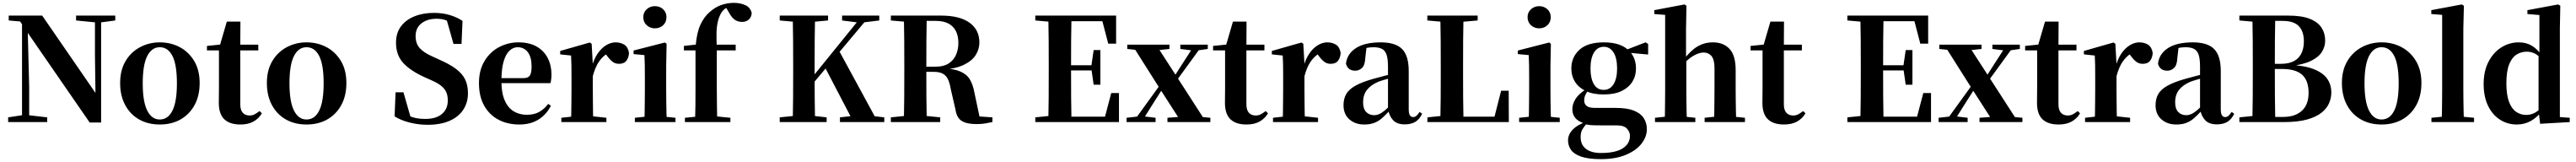

<svg xmlns="http://www.w3.org/2000/svg" viewBox="-20 -853 18014 1132"><path d="M37 0V-33L142 -49H171L310 -33V0ZM134 0V-716H172L184 -245V0ZM512 -710V-744H786V-710L681 -696H653ZM607 3 160 -644 157 -648 121 -703 41 -710V-744H275L668 -174L648 -167L644 -464V-744H687V3Z M1097 17Q1015 17 952.5 -18.5Q890 -54 855 -119.5Q820 -185 820 -273Q820 -362 857.5 -425.5Q895 -489 958.5 -523Q1022 -557 1097 -557Q1174 -557 1237 -523.5Q1300 -490 1338 -426.5Q1376 -363 1376 -273Q1376 -184 1340.5 -119Q1305 -54 1242.5 -18.5Q1180 17 1097 17ZM1097 -18Q1155 -18 1186 -80.5Q1217 -143 1217 -271Q1217 -400 1186 -461.5Q1155 -523 1097 -523Q1041 -523 1009.5 -461.5Q978 -400 978 -271Q978 -143 1009.5 -80.5Q1041 -18 1097 -18Z M1586 -501V-541H1786V-501ZM1661 17Q1587 17 1548.5 -19.5Q1510 -56 1510 -135Q1510 -164 1510.5 -188Q1511 -212 1511 -242V-501H1427V-532L1534 -543L1516 -531L1566 -702H1661L1660 -524V-514V-125Q1660 -84 1677.5 -65Q1695 -46 1725 -46Q1745 -46 1760 -54Q1775 -62 1795 -77L1811 -61Q1789 -24 1752 -3.5Q1715 17 1661 17Z M2123 17Q2041 17 1978.5 -18.5Q1916 -54 1881 -119.5Q1846 -185 1846 -273Q1846 -362 1883.5 -425.5Q1921 -489 1984.5 -523Q2048 -557 2123 -557Q2200 -557 2263 -523.5Q2326 -490 2364 -426.5Q2402 -363 2402 -273Q2402 -184 2366.5 -119Q2331 -54 2268.5 -18.5Q2206 17 2123 17ZM2123 -18Q2181 -18 2212 -80.5Q2243 -143 2243 -271Q2243 -400 2212 -461.5Q2181 -523 2123 -523Q2067 -523 2035.5 -461.5Q2004 -400 2004 -271Q2004 -143 2035.5 -80.5Q2067 -18 2123 -18Z M2969 19Q2907 19 2845 3.5Q2783 -12 2739 -40L2746 -208H2801L2857 -13L2791 -41L2779 -79Q2829 -45 2866.5 -33.5Q2904 -22 2954 -22Q3029 -22 3070 -56.5Q3111 -91 3111 -151Q3111 -185 3100 -209.5Q3089 -234 3064.5 -253.5Q3040 -273 2997 -292L2950 -313Q2852 -357 2800.5 -412Q2749 -467 2749 -555Q2749 -622 2783 -668Q2817 -714 2877 -738.5Q2937 -763 3015 -763Q3074 -763 3124.5 -748Q3175 -733 3214 -707L3207 -546H3151L3098 -733L3169 -703L3178 -661Q3135 -695 3105 -708.5Q3075 -722 3033 -722Q2968 -722 2927 -690Q2886 -658 2886 -601Q2886 -548 2915 -516.5Q2944 -485 2998 -461L3048 -438Q3124 -405 3168.5 -371.5Q3213 -338 3232.5 -297.5Q3252 -257 3252 -201Q3252 -136 3219 -86Q3186 -36 3123 -8.5Q3060 19 2969 19Z M3612 17Q3529 17 3465.5 -16.5Q3402 -50 3365.5 -114.5Q3329 -179 3329 -272Q3329 -363 3368 -427Q3407 -491 3470 -524Q3533 -557 3605 -557Q3681 -557 3732.5 -527.5Q3784 -498 3810 -447Q3836 -396 3836 -333Q3836 -299 3829 -272H3393V-307H3639Q3673 -307 3685 -325.5Q3697 -344 3697 -388Q3697 -454 3670.5 -488.5Q3644 -523 3599 -523Q3568 -523 3542 -498.5Q3516 -474 3501 -422Q3486 -370 3486 -286Q3486 -204 3509 -151.5Q3532 -99 3572 -75Q3612 -51 3663 -51Q3716 -51 3751.5 -71.5Q3787 -92 3813 -127L3832 -114Q3800 -51 3744 -17Q3688 17 3612 17Z M3905 0V-30L4012 -42H4110L4220 -30V0ZM3973 0Q3974 -26 3974.5 -68Q3975 -110 3975.5 -156Q3976 -202 3976 -236V-316Q3976 -366 3975.5 -397.5Q3975 -429 3973 -465L3897 -473V-497L4104 -556L4117 -547L4125 -404V-403V-236Q4125 -202 4125.5 -156Q4126 -110 4126.5 -68Q4127 -26 4128 0ZM4125 -321 4089 -383H4118Q4132 -440 4159 -479Q4186 -518 4219 -537.5Q4252 -557 4284 -557Q4319 -557 4345 -541Q4371 -525 4378 -484Q4377 -452 4360.5 -429.5Q4344 -407 4308 -407Q4282 -407 4262.5 -422Q4243 -437 4224 -464L4201 -491L4235 -485Q4195 -461 4168.5 -423Q4142 -385 4125 -321Z M4419 0V-30L4525 -41H4595L4703 -30V0ZM4486 0Q4487 -26 4487.5 -68Q4488 -110 4488.5 -156Q4489 -202 4489 -236V-313Q4489 -363 4488.5 -398Q4488 -433 4486 -468L4410 -475V-500L4629 -556L4641 -547L4638 -390V-236Q4638 -202 4638.5 -156Q4639 -110 4640 -68Q4641 -26 4642 0ZM4559 -655Q4526 -655 4502 -676.5Q4478 -698 4478 -733Q4478 -767 4502 -788.5Q4526 -810 4559 -810Q4593 -810 4616.5 -788.5Q4640 -767 4640 -733Q4640 -698 4616.5 -676.5Q4593 -655 4559 -655Z M4769 0V-30L4881 -41H4977L5087 -30V0ZM4840 0Q4842 -59 4842.5 -118.5Q4843 -178 4843 -236V-501H4762V-532L4895 -547L4843 -519L4844 -531Q4852 -626 4877.5 -680.5Q4903 -735 4940 -767Q4980 -803 5023 -818Q5066 -833 5111 -833Q5155 -833 5190.5 -817.5Q5226 -802 5236 -763Q5235 -735 5217 -717.5Q5199 -700 5167 -700Q5139 -700 5117 -715.5Q5095 -731 5075 -769L5050 -811V-820H5099V-812Q5075 -809 5056 -796.5Q5037 -784 5026 -768Q5009 -741 5000 -705Q4991 -669 4990 -622.5Q4989 -576 4992 -516V-236Q4992 -178 4993 -118.5Q4994 -59 4995 0ZM4918 -501V-541H5124V-501Z M5523 0Q5525 -86 5525.5 -173Q5526 -260 5526 -349V-394Q5526 -483 5525.5 -570Q5525 -657 5523 -744H5679Q5677 -658 5676.5 -570.5Q5676 -483 5676 -394V-322Q5676 -251 5676.5 -169Q5677 -87 5679 0ZM5432 0V-33L5589 -49H5618L5760 -33V0ZM5432 -710V-744H5770V-710L5618 -696H5589ZM5853 0V-33L5999 -49H6023L6163 -33V0ZM5868 -710V-744H6128V-710L6014 -696L5985 -695ZM5597 -189 5595 -256H5615L5639 -288L6009 -744H6063ZM5948 0 5746 -387 5845 -502 6118 0Z M6209 0V-33L6366 -49H6397L6554 -33V0ZM6300 0Q6302 -86 6302.5 -173Q6303 -260 6303 -349V-394Q6303 -483 6302.5 -570Q6302 -657 6300 -744H6460Q6458 -658 6457.5 -569.5Q6457 -481 6457 -382V-354Q6457 -263 6457.5 -175Q6458 -87 6460 0ZM6806 14Q6740 14 6704.5 -8Q6669 -30 6661 -87L6628 -230Q6621 -272 6608.5 -298.5Q6596 -325 6572.5 -338Q6549 -351 6509 -351H6383V-387H6522Q6578 -387 6613 -409.5Q6648 -432 6664.5 -469.5Q6681 -507 6681 -553Q6681 -627 6641 -667Q6601 -707 6523 -707H6381V-744H6561Q6690 -744 6759 -694.5Q6828 -645 6828 -556Q6828 -509 6802 -468Q6776 -427 6717 -399Q6658 -371 6559 -366V-377Q6645 -374 6692 -354.5Q6739 -335 6761 -298.5Q6783 -262 6793 -207L6835 -10L6757 -44L6919 -33V0Q6890 6 6866 10Q6842 14 6806 14ZM6209 -710V-744H6381V-696H6366Z M7219 0V-33L7376 -49H7391V0ZM7310 0Q7312 -86 7312.5 -173Q7313 -260 7313 -349V-394Q7313 -483 7312.5 -570Q7312 -657 7310 -744H7472Q7470 -658 7469.5 -569.5Q7469 -481 7469 -389V-360Q7469 -265 7469.5 -176Q7470 -87 7472 0ZM7391 0V-38H7776L7697 -2L7750 -203H7804V0ZM7391 -361V-397H7639V-361ZM7627 -261 7611 -372V-393L7627 -503H7674V-261ZM7219 -710V-744H7391V-696H7376ZM7729 -548 7678 -743 7755 -705H7391V-744H7784V-548Z M7857 0V-30L7946 -40H7977L8060 -30V0ZM7903 0 8134 -319 8156 -299H8151L8055 -149L7961 0ZM8143 0V-30L8286 -41H8327L8443 -30V0ZM8170 -239 8148 -261H8154L8244 -402L8334 -541H8390ZM8240 0 8092 -230 7895 -541H8063L8205 -322L8413 0ZM7862 -511V-541H8157V-511L8048 -499H7973ZM8233 -511V-541H8425V-511L8349 -500H8319Z M8621 -501V-541H8821V-501ZM8696 17Q8622 17 8583.5 -19.5Q8545 -56 8545 -135Q8545 -164 8545.5 -188Q8546 -212 8546 -242V-501H8462V-532L8569 -543L8551 -531L8601 -702H8696L8695 -524V-514V-125Q8695 -84 8712.5 -65Q8730 -46 8760 -46Q8780 -46 8795 -54Q8810 -62 8830 -77L8846 -61Q8824 -24 8787 -3.5Q8750 17 8696 17Z M8881 0V-30L8988 -42H9086L9196 -30V0ZM8949 0Q8950 -26 8950.5 -68Q8951 -110 8951.5 -156Q8952 -202 8952 -236V-316Q8952 -366 8951.5 -397.5Q8951 -429 8949 -465L8873 -473V-497L9080 -556L9093 -547L9101 -404V-403V-236Q9101 -202 9101.5 -156Q9102 -110 9102.5 -68Q9103 -26 9104 0ZM9101 -321 9065 -383H9094Q9108 -440 9135 -479Q9162 -518 9195 -537.5Q9228 -557 9260 -557Q9295 -557 9321 -541Q9347 -525 9354 -484Q9353 -452 9336.5 -429.5Q9320 -407 9284 -407Q9258 -407 9238.5 -422Q9219 -437 9200 -464L9177 -491L9211 -485Q9171 -461 9144.5 -423Q9118 -385 9101 -321Z M9519 17Q9456 17 9415 -19Q9374 -55 9374 -118Q9374 -163 9393 -196Q9412 -229 9458 -254.5Q9504 -280 9582 -302Q9621 -313 9671.5 -326Q9722 -339 9762 -349V-323Q9722 -313 9682 -302Q9642 -291 9618 -282Q9566 -260 9538.5 -225.5Q9511 -191 9511 -138Q9511 -93 9532.5 -70.5Q9554 -48 9590 -48Q9604 -48 9621.5 -55Q9639 -62 9662.5 -81Q9686 -100 9718 -136L9735 -81H9697Q9669 -50 9644 -28Q9619 -6 9589.5 5.5Q9560 17 9519 17ZM9802 16Q9748 16 9720.5 -13.5Q9693 -43 9685 -92V-95V-387Q9685 -440 9675.5 -469.5Q9666 -499 9643.5 -511Q9621 -523 9583 -523Q9558 -523 9531.5 -517.5Q9505 -512 9468 -498L9535 -523L9526 -446Q9524 -398 9503.5 -378.5Q9483 -359 9456 -359Q9404 -359 9391 -408Q9399 -477 9461 -517Q9523 -557 9634 -557Q9738 -557 9784 -510Q9830 -463 9830 -357V-91Q9830 -60 9838 -47.5Q9846 -35 9861 -35Q9873 -35 9883 -43Q9893 -51 9906 -71L9924 -58Q9905 -19 9876 -1.5Q9847 16 9802 16Z M9960 0 9961 -33 10117 -49H10133L10132 0ZM10051 0Q10053 -86 10053.5 -170Q10054 -254 10054 -325V-394Q10054 -483 10053.5 -570Q10053 -657 10051 -744H10213Q10211 -658 10210.5 -571.5Q10210 -485 10210 -405V-342Q10210 -260 10210.5 -173.5Q10211 -87 10213 0ZM10132 0 10133 -38H10499L10421 -3L10476 -219H10529L10530 0ZM9960 -710V-744H10312V-710L10153 -696H10117Z M10602 0V-30L10708 -41H10778L10886 -30V0ZM10669 0Q10670 -26 10670.5 -68Q10671 -110 10671.5 -156Q10672 -202 10672 -236V-313Q10672 -363 10671.5 -398Q10671 -433 10669 -468L10593 -475V-500L10812 -556L10824 -547L10821 -390V-236Q10821 -202 10821.5 -156Q10822 -110 10823 -68Q10824 -26 10825 0ZM10742 -655Q10709 -655 10685 -676.5Q10661 -698 10661 -733Q10661 -767 10685 -788.5Q10709 -810 10742 -810Q10776 -810 10799.5 -788.5Q10823 -767 10823 -733Q10823 -698 10799.5 -676.5Q10776 -655 10742 -655Z M11174 259Q11085 259 11034.5 241Q10984 223 10964 193.5Q10944 164 10944 128Q10944 86 10978 51.5Q11012 17 11081 -6L11084 0Q11059 27 11045.5 49Q11032 71 11032 104Q11032 159 11069.5 187.5Q11107 216 11174 216Q11276 216 11326.5 183.5Q11377 151 11377 95Q11377 70 11356.5 46.5Q11336 23 11284 23H11171Q11129 23 11104.5 21.5Q11080 20 11058 13V9Q10974 -16 10974 -90Q10974 -125 10995.5 -160.5Q11017 -196 11073 -232V-241L11092 -232Q11074 -208 11065.5 -190.5Q11057 -173 11057 -150Q11057 -126 11074.5 -112.5Q11092 -99 11132 -99H11278Q11357 -99 11404.5 -80Q11452 -61 11473.5 -27.5Q11495 6 11495 50Q11495 103 11457.5 151Q11420 199 11348 229Q11276 259 11174 259ZM11193 -193Q11118 -193 11068 -217Q11018 -241 10992.5 -281.5Q10967 -322 10967 -374Q10967 -454 11024 -505.5Q11081 -557 11194 -557Q11256 -557 11300.5 -541.5Q11345 -526 11371 -497L11376 -493Q11419 -446 11419 -374Q11419 -322 11393.5 -281.5Q11368 -241 11318.5 -217Q11269 -193 11193 -193ZM11193 -225Q11238 -225 11262.5 -265Q11287 -305 11287 -374Q11287 -447 11262 -486.5Q11237 -526 11194 -526Q11150 -526 11125.5 -486Q11101 -446 11101 -374Q11101 -305 11124.5 -265Q11148 -225 11193 -225ZM11337 -487V-502H11343L11486 -557L11504 -546V-472Z M11552 0V-30L11657 -41H11729L11834 -30V0ZM11620 0Q11621 -26 11621.5 -68Q11622 -110 11622.5 -156Q11623 -202 11623 -236V-749L11547 -755V-782L11758 -822L11772 -813L11769 -653V-451L11771 -437V-236Q11771 -202 11771.5 -156Q11772 -110 11773 -68Q11774 -26 11775 0ZM11899 0V-30L12002 -41H12072L12181 -30V0ZM11964 0Q11966 -26 11966.5 -67.5Q11967 -109 11967.5 -155Q11968 -201 11968 -236V-376Q11968 -437 11947 -461.5Q11926 -486 11892 -486Q11859 -486 11818.5 -462Q11778 -438 11735 -387L11703 -432H11749Q11800 -499 11848.5 -528Q11897 -557 11957 -557Q12030 -557 12073 -511.5Q12116 -466 12116 -363V-236Q12116 -201 12116.5 -155Q12117 -109 12118 -67.5Q12119 -26 12120 0Z M12379 -501V-541H12579V-501ZM12454 17Q12380 17 12341.5 -19.5Q12303 -56 12303 -135Q12303 -164 12303.5 -188Q12304 -212 12304 -242V-501H12220V-532L12327 -543L12309 -531L12359 -702H12454L12453 -524V-514V-125Q12453 -84 12470.5 -65Q12488 -46 12518 -46Q12538 -46 12553 -54Q12568 -62 12588 -77L12604 -61Q12582 -24 12545 -3.5Q12508 17 12454 17Z M12897 0V-33L13054 -49H13069V0ZM12988 0Q12990 -86 12990.5 -173Q12991 -260 12991 -349V-394Q12991 -483 12990.5 -570Q12990 -657 12988 -744H13150Q13148 -658 13147.5 -569.5Q13147 -481 13147 -389V-360Q13147 -265 13147.5 -176Q13148 -87 13150 0ZM13069 0V-38H13454L13375 -2L13428 -203H13482V0ZM13069 -361V-397H13317V-361ZM13305 -261 13289 -372V-393L13305 -503H13352V-261ZM12897 -710V-744H13069V-696H13054ZM13407 -548 13356 -743 13433 -705H13069V-744H13462V-548Z M13535 0V-30L13624 -40H13655L13738 -30V0ZM13581 0 13812 -319 13834 -299H13829L13733 -149L13639 0ZM13821 0V-30L13964 -41H14005L14121 -30V0ZM13848 -239 13826 -261H13832L13922 -402L14012 -541H14068ZM13918 0 13770 -230 13573 -541H13741L13883 -322L14091 0ZM13540 -511V-541H13835V-511L13726 -499H13651ZM13911 -511V-541H14103V-511L14027 -500H13997Z M14299 -501V-541H14499V-501ZM14374 17Q14300 17 14261.5 -19.5Q14223 -56 14223 -135Q14223 -164 14223.5 -188Q14224 -212 14224 -242V-501H14140V-532L14247 -543L14229 -531L14279 -702H14374L14373 -524V-514V-125Q14373 -84 14390.5 -65Q14408 -46 14438 -46Q14458 -46 14473 -54Q14488 -62 14508 -77L14524 -61Q14502 -24 14465 -3.5Q14428 17 14374 17Z M14559 0V-30L14666 -42H14764L14874 -30V0ZM14627 0Q14628 -26 14628.5 -68Q14629 -110 14629.5 -156Q14630 -202 14630 -236V-316Q14630 -366 14629.5 -397.5Q14629 -429 14627 -465L14551 -473V-497L14758 -556L14771 -547L14779 -404V-403V-236Q14779 -202 14779.5 -156Q14780 -110 14780.5 -68Q14781 -26 14782 0ZM14779 -321 14743 -383H14772Q14786 -440 14813 -479Q14840 -518 14873 -537.5Q14906 -557 14938 -557Q14973 -557 14999 -541Q15025 -525 15032 -484Q15031 -452 15014.5 -429.5Q14998 -407 14962 -407Q14936 -407 14916.5 -422Q14897 -437 14878 -464L14855 -491L14889 -485Q14849 -461 14822.5 -423Q14796 -385 14779 -321Z M15197 17Q15134 17 15093 -19Q15052 -55 15052 -118Q15052 -163 15071 -196Q15090 -229 15136 -254.5Q15182 -280 15260 -302Q15299 -313 15349.5 -326Q15400 -339 15440 -349V-323Q15400 -313 15360 -302Q15320 -291 15296 -282Q15244 -260 15216.5 -225.5Q15189 -191 15189 -138Q15189 -93 15210.5 -70.5Q15232 -48 15268 -48Q15282 -48 15299.5 -55Q15317 -62 15340.5 -81Q15364 -100 15396 -136L15413 -81H15375Q15347 -50 15322 -28Q15297 -6 15267.5 5.5Q15238 17 15197 17ZM15480 16Q15426 16 15398.5 -13.5Q15371 -43 15363 -92V-95V-387Q15363 -440 15353.5 -469.5Q15344 -499 15321.5 -511Q15299 -523 15261 -523Q15236 -523 15209.5 -517.5Q15183 -512 15146 -498L15213 -523L15204 -446Q15202 -398 15181.5 -378.5Q15161 -359 15134 -359Q15082 -359 15069 -408Q15077 -477 15139 -517Q15201 -557 15312 -557Q15416 -557 15462 -510Q15508 -463 15508 -357V-91Q15508 -60 15516 -47.5Q15524 -35 15539 -35Q15551 -35 15561 -43Q15571 -51 15584 -71L15602 -58Q15583 -19 15554 -1.5Q15525 16 15480 16Z M15638 0V-33L15795 -49H15810V0ZM15729 0Q15731 -88 15731.5 -178.5Q15732 -269 15732 -360V-399Q15732 -485 15731.5 -571Q15731 -657 15729 -744H15889Q15887 -659 15886.5 -572.5Q15886 -486 15886 -396V-375Q15886 -274 15886.5 -181.5Q15887 -89 15889 0ZM15810 0V-36H15945Q16028 -36 16075 -79Q16122 -122 16122 -204Q16122 -290 16077 -330.5Q16032 -371 15937 -371H15810V-407H15928Q16009 -407 16049 -448Q16089 -489 16089 -565Q16089 -633 16054 -670Q16019 -707 15940 -707H15810V-744H15980Q16074 -744 16130.5 -721.5Q16187 -699 16212.5 -659.5Q16238 -620 16238 -569Q16238 -528 16215.5 -491Q16193 -454 16138.5 -427.5Q16084 -401 15988 -390L15990 -400Q16095 -395 16159 -369.5Q16223 -344 16252 -303Q16281 -262 16281 -206Q16281 -169 16265.5 -132.5Q16250 -96 16213 -66Q16176 -36 16111.5 -18Q16047 0 15950 0ZM15638 -710V-744H15810V-696H15795Z M16632 17Q16550 17 16487.5 -18.5Q16425 -54 16390 -119.5Q16355 -185 16355 -273Q16355 -362 16392.5 -425.5Q16430 -489 16493.5 -523Q16557 -557 16632 -557Q16709 -557 16772 -523.5Q16835 -490 16873 -426.5Q16911 -363 16911 -273Q16911 -184 16875.5 -119Q16840 -54 16777.5 -18.5Q16715 17 16632 17ZM16632 -18Q16690 -18 16721 -80.5Q16752 -143 16752 -271Q16752 -400 16721 -461.5Q16690 -523 16632 -523Q16576 -523 16544.5 -461.5Q16513 -400 16513 -271Q16513 -143 16544.5 -80.5Q16576 -18 16632 -18Z M16981 0V-30L17092 -41H17163L17279 -30V0ZM17053 0Q17054 -36 17054.5 -76.5Q17055 -117 17055.5 -158Q17056 -199 17056 -236V-749L16980 -755V-782L17193 -822L17208 -813L17204 -653V-236Q17204 -199 17204.5 -158Q17205 -117 17206 -76.5Q17207 -36 17208 0Z M17578 17Q17513 17 17460 -17Q17407 -51 17376.5 -114.5Q17346 -178 17346 -266Q17346 -356 17380 -421.5Q17414 -487 17470 -522Q17526 -557 17592 -557Q17644 -557 17684 -533Q17724 -509 17758 -458H17767L17749 -443Q17724 -470 17699 -481Q17674 -492 17648 -492Q17609 -492 17576.5 -472Q17544 -452 17524.5 -403.5Q17505 -355 17505 -271Q17505 -191 17523 -142.5Q17541 -94 17572.5 -72Q17604 -50 17643 -50Q17672 -50 17697 -61.5Q17722 -73 17746 -98L17767 -80H17756Q17723 -35 17678 -9Q17633 17 17578 17ZM17741 12 17730 -79V-81V-464L17736 -476V-748L17652 -755V-782L17867 -822L17882 -813L17879 -655V-35L17948 -30V0Z"/></svg>

Font: Noto Serif KR ExtraLight ExtraBold
Style: Regular
Weight: 800
Version: Version 2.003-H1;hotconv 1.1.1;makeotfexe 2.6.0